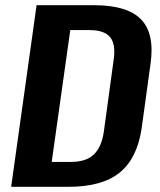

<svg xmlns="http://www.w3.org/2000/svg" viewBox="-20 -720 618 740"><path d="M121 -700H342Q471 -700 524 -645Q577 -590 560 -473L526 -226Q509 -110 441.5 -55Q374 0 244 0H23ZM149 -96H254Q311 -96 341 -124Q371 -152 380 -211L418 -489Q427 -549 404.5 -576.5Q382 -604 326 -604H221L261 -676L169 -23Z"/></svg>

Font: Pathway Extreme Condensed
Style: Bold Italic
Weight: 700
Width: 3
Italic angle: -8°
Version: Version 1.001;gftools[0.9.26]